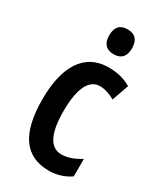

<svg xmlns="http://www.w3.org/2000/svg" viewBox="-193 -824 765 905"><g transform="rotate(30 190.0 -371.5)"><path d="M223 -753C181 -753 161 -730 161 -685C161 -641 183 -618 223 -618C264 -618 285 -641 285 -685C285 -729 265 -753 223 -753ZM234 10C273 10 316 -2 349 -26V-121C314 -99 280 -86 246 -86C184 -86 153 -147 153 -269C153 -391 185 -456 244 -456C271 -456 298 -447 326 -431L358 -522C324 -542 285 -553 236 -553C100 -553 39 -439 39 -268C39 -80 103 10 234 10Z"/></g></svg>

Font: Noto Sans Lao Looped ExtraCondensed SemiBold
Style: Regular
Weight: 600
Width: 2
Designer: Mark Frömberg, Ben Mitchell
Foundry: The Fontpad Ltd
Version: Version 1.002